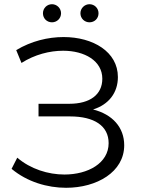

<svg xmlns="http://www.w3.org/2000/svg" viewBox="-20 -886 676 912"><path d="M227 -780C250 -780 270 -798 270 -823C270 -847 250 -866 227 -866C203 -866 184 -847 184 -823C184 -798 203 -780 227 -780ZM405 -780C429 -780 448 -798 448 -823C448 -847 429 -866 405 -866C382 -866 362 -847 362 -823C362 -798 382 -780 405 -780ZM422 -366C496 -389 540 -445 540 -520C540 -640 422 -710 282 -710C208 -710 129 -691 57 -648L82 -587C145 -627 216 -645 280 -645C382 -645 466 -597 466 -512C466 -437 408 -393 309 -393H163V-333H313C428 -333 496 -288 496 -206C496 -111 398 -57 286 -57C209 -57 125 -83 62 -137L35 -84C109 -22 205 6 294 6C440 6 570 -69 570 -196C570 -281 514 -343 422 -366Z"/></svg>

Font: Talent
Style: Regular
Weight: 400
Designer: Mike Powis
Version: Version 1.001;hotconv 1.0.109;makeotfexe 2.5.65596